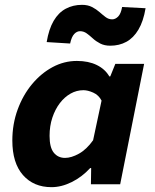

<svg xmlns="http://www.w3.org/2000/svg" viewBox="-20 -762 640 794"><path d="M193 12Q119 12 75 -38Q31 -88 31 -181Q31 -249 53 -309Q75 -369 112.5 -414Q150 -459 197.5 -484.5Q245 -510 298 -510Q346 -510 380.5 -493Q415 -476 432 -446H436L457 -498H576L477 0H356L357 -67H353Q319 -30 276.5 -9Q234 12 193 12ZM249 -109Q275 -109 306.5 -126.5Q338 -144 365 -182L400 -346Q388 -369 365.5 -379Q343 -389 325 -389Q297 -389 272 -375Q247 -361 227.5 -335.5Q208 -310 196.5 -275.5Q185 -241 185 -200Q185 -152 202.5 -130.5Q220 -109 249 -109ZM436 -573Q412 -573 394.5 -582Q377 -591 364 -603Q351 -615 338.5 -624Q326 -633 311 -633Q298 -633 287 -621.5Q276 -610 270 -582L173 -588Q182 -642 202 -676Q222 -710 252 -726Q282 -742 319 -742Q343 -742 360.5 -733Q378 -724 391 -712.5Q404 -701 416.5 -691.5Q429 -682 444 -682Q457 -682 468.5 -693.5Q480 -705 485 -733L582 -728Q573 -674 552.5 -639.5Q532 -605 502.5 -589Q473 -573 436 -573Z"/></svg>

Font: Source Code Pro ExtraLight ExtraBold
Style: Italic
Weight: 800
Italic angle: -11°
Monospace: yes
Version: Version 1.016;hotconv 1.0.116;makeotfexe 2.5.65601